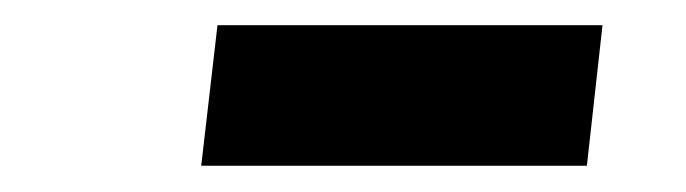

<svg xmlns="http://www.w3.org/2000/svg" viewBox="-20 -735 536 150"><path d="M149.9 -715.3H450.7L438.5 -605.5H137.2Z"/></svg>

Font: Proza Libre
Style: Bold Italic
Weight: 700
Designer: Jasper de Waard
Foundry: Jasper de Waard
Version: Version 1.000; ttfautohint (v1.4.1.8-43bc)